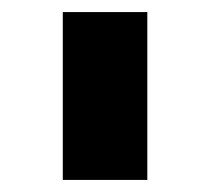

<svg xmlns="http://www.w3.org/2000/svg" viewBox="-20 -797 350 318"><path d="M84 -777H224V-499H84Z"/></svg>

Font: Khand
Style: Bold
Weight: 700
Designer: Devanagari: Sanchit Sawaria, Jyotish Sonowal; Latin: Satya Rajpurohit
Foundry: Indian Type Foundry
Version: Version 1.101;PS 1.0;hotconv 1.0.78;makeotf.lib2.5.61930; tt